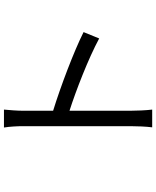

<svg xmlns="http://www.w3.org/2000/svg" viewBox="73 -854 809 996"><g transform="rotate(-90 478.0 -355.5)"><path d="M315 -740C320 -710 322 -667 322 -641V-84C322 -49 320 -2 316 29H408C404 -3 402 -54 402 -84V-400C508 -366 673 -302 777 -246L810 -327C708 -378 528 -446 402 -485V-641C402 -669 405 -710 408 -740Z"/></g></svg>

Font: Kinto Sans
Style: Regular
Weight: 400
Designer: Authors: Ryoko NISHIZUKA  (kana & ideographs); Paul D. Hunt (Latin, Greek & Cyrillic); Wenlong ZHANG  (bopomofo); Sandol
Foundry: Adobe Systems Incorporated, ookami Inc.
Version: Version 0.001